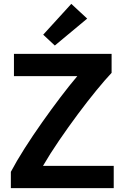

<svg xmlns="http://www.w3.org/2000/svg" viewBox="-20 -971 639 991"><path d="M36 0V-84Q65 -139 107 -205Q149 -271 197 -339Q245 -407 292 -469Q339 -531 379 -578H52V-693H556V-595Q523 -560 477.5 -504.5Q432 -449 382.5 -382.5Q333 -316 285.5 -246.5Q238 -177 202 -115H567V0ZM263 -736 203 -792 348 -951 430 -875Z"/></svg>

Font: Ubuntu Sans
Style: Bold
Weight: 700
Designer: Dalton Maag Ltd
Foundry: Dalton Maag Ltd
Version: Version 1.006; ttfautohint (v1.8.4.7-5d5b)